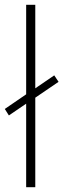

<svg xmlns="http://www.w3.org/2000/svg" viewBox="-30 -780 264 800"><path d="M79 0H117V-373L214 -439L196 -466L117 -412V-760H79V-387L-10 -326L7 -299L79 -348Z"/></svg>

Font: Noto Sans Ethiopic Condensed ExtraLight
Style: Regular
Weight: 200
Width: 3
Designer: Monotype Design Team
Foundry: Monotype Imaging Inc.
Version: Version 2.102